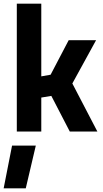

<svg xmlns="http://www.w3.org/2000/svg" viewBox="-30 -720 565 1051"><path d="M62 -700V0H196V-186L251 -195L352 0H503L366 -263L496 -500H346L247 -311L196 -302V-700ZM36 77 -10 311H111L166 77Z"/></svg>

Font: Online Auction - Bold
Style: Bold
Weight: 500
Designer: Mohamed Mostafa, the designer of Online Auction
Foundry: Kief Type Foundry
Version: ""